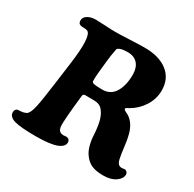

<svg xmlns="http://www.w3.org/2000/svg" viewBox="-158 -874 1065 1055"><g transform="rotate(30 374.5 -346.5)"><path d="M301.8 -300.8 294.4 -231.9Q290.5 -192.4 289.1 -173.6Q287.6 -154.8 286.6 -131.8Q285.6 -108.9 287.6 -97.4Q289.6 -85.9 294.4 -80.1Q301.8 -70.8 312.7 -68.6Q323.7 -66.4 332 -68.4Q340.3 -70.3 349.6 -67.4Q364.3 -62 364.3 -44.9Q364.3 -19 326.7 -3.4Q284.7 13.2 194.8 13.2Q98.1 13.2 59.6 2.4Q18.6 -9.3 18.6 -38.6Q18.6 -57.1 33.7 -63Q37.6 -64 54.9 -64.7Q72.3 -65.4 88.4 -73.7Q105 -84 115.5 -130.9Q126 -177.7 142.1 -300.3L159.2 -428.2Q184.1 -612.8 148.9 -630.9Q139.2 -635.3 124.8 -635Q110.4 -634.8 104 -637.2Q88.4 -641.1 88.4 -661.6Q88.4 -681.6 109.1 -694.3Q129.9 -707 161.1 -707Q181.2 -707 220.5 -704.6Q259.8 -702.1 283.2 -702.1Q315.4 -702.1 378.2 -705.1Q440.9 -708 470.2 -708Q562 -708 615 -666.5Q668 -625 668 -550.8Q668 -496.1 638.4 -450.2Q608.9 -404.3 563 -378.4Q561 -377.4 557.6 -375.5Q554.2 -373.5 552 -372.6Q549.8 -371.6 547.4 -369.9Q544.9 -368.2 543.7 -366.5Q542.5 -364.7 542.5 -362.8Q542.5 -356 561 -347.7Q605 -328.1 626 -271Q637.7 -236.8 643.6 -186.5Q649.4 -136.2 655.8 -107.4Q662.1 -78.6 679.7 -73.7Q688.5 -70.8 697.8 -73Q707 -75.2 713.4 -73.7Q729 -66.9 729 -51.8Q729 -26.9 700 -6.1Q670.9 14.6 622.1 14.6Q578.6 14.6 551 3.4Q523.4 -7.8 503.9 -33.7Q485.8 -55.7 477.1 -88.1Q468.3 -120.6 467.3 -149.9Q466.3 -179.2 460.2 -215.1Q454.1 -251 440.4 -275.9Q432.6 -290 423.8 -299.1Q415 -308.1 405 -312Q395 -315.9 387.2 -316.9Q379.4 -317.9 367.7 -317.9Q359.4 -317.9 345.5 -318.1Q331.5 -318.4 323.5 -318.4Q315.4 -318.4 312.5 -317.9Q302.2 -315.9 301.8 -300.8ZM382.3 -391.6Q434.1 -391.6 460.4 -434.3Q486.8 -477.1 486.8 -546.4Q486.8 -590.3 464.6 -615.2Q442.4 -640.1 400.9 -640.1Q373.5 -640.1 356.9 -634.5Q340.3 -628.9 337.9 -620.1Q328.1 -567.9 325.7 -540L317.4 -459Q314.5 -428.7 315.4 -406.7Q315.9 -397.5 331.8 -394.5Q347.7 -391.6 382.3 -391.6Z"/></g></svg>

Font: Cooper*
Style: Bold Italic
Weight: 700
Italic angle: -7°
Designer: Owen Earl
Foundry: indestructible type*
Version: Version 0.001